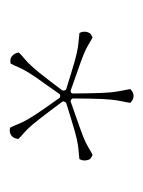

<svg xmlns="http://www.w3.org/2000/svg" viewBox="31 -786 298 400"><g transform="rotate(90 180.0 -586.0)"><path d="M168.5 -571.3Q168.5 -571.8 167.5 -573Q166.5 -574.2 166.5 -574.7L131.8 -585.4Q105 -593.8 90.8 -596.9Q76.7 -600.1 65.7 -600.8Q54.7 -601.6 48.8 -602.5Q44.4 -610.4 46.9 -619.1Q47.9 -622.1 49.3 -624Q50.8 -626 52 -626.7Q53.2 -627.4 55.4 -628.4Q57.6 -629.4 58.1 -629.9Q63 -627.4 72.5 -621.6Q82 -615.7 95 -610.6Q107.9 -605.5 134.8 -596.2L169.4 -584Q169.9 -584.5 171.1 -584.5Q172.4 -584.5 172.9 -585Q173.3 -585 173.8 -586.2Q174.3 -587.4 174.8 -587.9L174.3 -624.5Q173.8 -652.8 172.4 -667.5Q170.9 -682.1 168.7 -691.9Q166.5 -701.7 165.5 -708.5Q172.4 -715.3 179.7 -715.3Q187.5 -715.3 194.3 -708.5Q193.4 -701.7 191.2 -691.9Q189 -682.1 187.5 -667.5Q186 -652.8 185.5 -624.5L185.1 -587.9Q185.5 -587.9 186.3 -586.7Q187 -585.4 187.5 -585Q188 -584.5 189.2 -584.5Q190.4 -584.5 190.9 -584L225.6 -596.2Q252.4 -605.5 265.4 -610.6Q278.3 -615.7 288.3 -621.8Q298.3 -627.9 302.7 -629.9Q303.2 -629.4 304.7 -628.9Q306.2 -628.4 307.1 -627.7Q308.1 -627 309.6 -626Q311 -625 312 -623.3Q313 -621.6 313.5 -619.1Q315.9 -610.4 311.5 -602.5Q305.7 -601.6 294.7 -600.8Q283.7 -600.1 269.5 -596.9Q255.4 -593.8 228.5 -585.4L193.8 -574.7Q193.8 -574.2 192.9 -573Q191.9 -571.8 191.9 -571.3Q191.4 -570.8 191.4 -569.3Q191.4 -567.9 191.4 -567.4L213.4 -538.1Q230.5 -515.6 239.7 -504.6Q249 -493.7 257.1 -486.8Q265.1 -480 269.5 -475.1Q268.1 -464.8 262.7 -460.9Q255.4 -455.6 246.1 -458Q242.7 -463.9 239 -473.6Q235.4 -483.4 228 -496.1Q220.7 -508.8 204.6 -531.7L183.6 -561.5Q183.1 -561.5 181.6 -562Q180.2 -562.5 179.7 -562.5Q178.7 -562.5 177.7 -562Q176.8 -561.5 176.3 -561.5L155.3 -531.7Q138.7 -508.8 131.1 -496.3Q123.5 -483.9 119.6 -474.4Q115.7 -464.8 112.3 -459Q102.5 -457.5 97.7 -461.4Q90.3 -467.3 89.4 -476.1Q93.8 -481 101.8 -487.5Q109.9 -494.1 119.6 -504.9Q129.4 -515.6 146.5 -538.1L168.5 -566.9Q168 -567.4 168.5 -569.1Q168.9 -570.8 168.5 -571.3Z"/></g></svg>

Font: ZnikomitNo24
Style: Thin
Weight: 300
Designer: gluk
Foundry: gluk
Version: Version 0.55